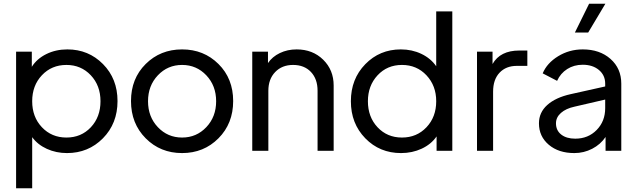

<svg xmlns="http://www.w3.org/2000/svg" viewBox="-20 -806 3386 1026"><path d="M340 -542Q453 -542 530.5 -463.5Q608 -385 608 -266Q608 -146 530 -67Q452 12 338 12Q280 12 230.5 -10.5Q181 -33 152 -73V200H66V-530H150V-449Q177 -492 227.5 -517Q278 -542 340 -542ZM335 -459Q256 -459 204 -404Q152 -349 152 -265Q152 -181 204 -126Q256 -71 335 -71Q414 -71 465.5 -126Q517 -181 517 -265Q517 -349 465 -404Q413 -459 335 -459Z M1147.5 -67Q1069 12 953 12Q837 12 758.5 -67Q680 -146 680 -266Q680 -386 758.5 -464Q837 -542 953 -542Q1069 -542 1147.5 -464Q1226 -386 1226 -266Q1226 -146 1147.5 -67ZM823.5 -126.5Q876 -71 953 -71Q1030 -71 1082.5 -126.5Q1135 -182 1135 -265Q1135 -348 1082.5 -403.5Q1030 -459 953 -459Q876 -459 823.5 -403.5Q771 -348 771 -265Q771 -182 823.5 -126.5Z M1565 -542Q1651 -542 1707 -487Q1763 -432 1763 -349V0H1677V-321Q1677 -384 1641.5 -421.5Q1606 -459 1546 -459Q1487 -459 1450.5 -421Q1414 -383 1414 -321V0H1328V-530H1412V-469Q1435 -503 1475.5 -522.5Q1516 -542 1565 -542Z M2311 -745H2397V0H2313V-77Q2284 -35 2233.5 -11.5Q2183 12 2123 12Q2009 12 1932 -67Q1855 -146 1855 -265Q1855 -384 1932 -463Q2009 -542 2122 -542Q2182 -542 2232 -518Q2282 -494 2311 -452ZM2311 -265Q2311 -348 2259 -403.5Q2207 -459 2128 -459Q2049 -459 1997.5 -403.5Q1946 -348 1946 -265Q1946 -181 1997.5 -126Q2049 -71 2128 -71Q2207 -71 2259 -126Q2311 -181 2311 -265Z M2755 -536H2798V-454H2742Q2684 -454 2649.5 -417.5Q2615 -381 2615 -316V0H2529V-530H2612V-464Q2653 -536 2755 -536Z M3215 -786 3123 -632H3052L3128 -786ZM3094 -542Q3185 -542 3242.5 -491Q3300 -440 3300 -359V0H3216V-74Q3189 -34 3144.5 -11Q3100 12 3049 12Q2965 12 2912.5 -32.5Q2860 -77 2860 -147Q2860 -205 2904.5 -245Q2949 -285 3030 -303L3214 -344V-359Q3214 -404 3180.5 -432Q3147 -460 3094 -460Q3047 -460 3011 -437Q2975 -414 2957 -374L2880 -414Q2903 -469 2962.5 -505.5Q3022 -542 3094 -542ZM3054 -65Q3123 -65 3168.5 -111.5Q3214 -158 3214 -228V-274L3050 -236Q3004 -226 2977.5 -202.5Q2951 -179 2951 -147Q2951 -109 2979 -87Q3007 -65 3054 -65Z"/></svg>

Font: Plus Jakarta Display
Style: Regular
Weight: 400
Designer: Gumpita Rahayu
Foundry: Tokotype Studio
Version: Version 1.000;hotconv 1.0.109;makeotfexe 2.5.65596